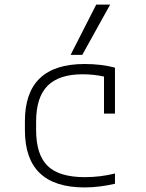

<svg xmlns="http://www.w3.org/2000/svg" viewBox="-20 -810 640 840"><path d="M350 10Q89 10 89 -240V-280Q89 -530 350 -530Q424 -530 483 -514V-313H435V-475Q390 -485 341 -485Q238 -485 188 -434.5Q138 -384 138 -278V-242Q138 -133 188.5 -84Q239 -35 351 -35Q419 -35 483 -51V-6Q453 1 418.5 5.5Q384 10 350 10ZM340 -570H289L401 -790H462Z"/></svg>

Font: M PLUS Code Latin 60 Light
Style: Regular
Weight: 300
Width: 7
Monospace: yes
Designer: Coji Morishita
Foundry: UNDERFOREST DESIGN
Version: Version 1.005; ttfautohint (v1.8.3)